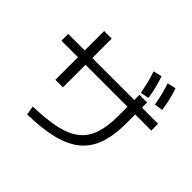

<svg xmlns="http://www.w3.org/2000/svg" viewBox="-200 -1105 1400 1400"><g transform="rotate(45 500.0 -405.0)"><path d="M228 -25Q367 -28 461 -49Q555 -70 611.5 -115Q668 -160 693 -234Q718 -308 718 -415V-547V-635H797V-547V-415Q797 -293 766.5 -206.5Q736 -120 670 -65.5Q604 -11 498 15.5Q392 42 240 45ZM207 -279V-782H285V-279ZM37 -512V-582H963V-512ZM715 -653Q706 -701 695.5 -743.5Q685 -786 670 -829L736 -845Q751 -802 762 -758.5Q773 -715 780 -665ZM848 -664Q840 -712 829.5 -754.5Q819 -797 804 -840L870 -855Q885 -812 895.5 -768.5Q906 -725 913 -675Z"/></g></svg>

Font: M PLUS 2
Style: Regular
Weight: 400
Designer: Coji Morishita
Foundry: UNDERFOREST DESIGN
Version: Version 1.001